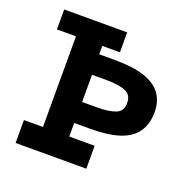

<svg xmlns="http://www.w3.org/2000/svg" viewBox="-110 -692 778 796"><g transform="rotate(20 279.5 -294.5)"><path d="M41 0V-101H125V-501H41V-589H319V-501H241V-464H309Q391 -464 441.5 -447Q492 -430 515.5 -397Q539 -364 539 -317Q539 -264 514.5 -229Q490 -194 440 -177.5Q390 -161 312 -161H241V-101H353V0ZM242 -254H307Q360 -254 389.5 -265.5Q419 -277 419 -314Q419 -350 389.5 -362Q360 -374 306 -374H242Z"/></g></svg>

Font: Podkova
Style: Bold
Weight: 700
Designer: Ilya Yudin
Foundry: Cyreal (www.cyreal.org)
Version: Version 2.102; ttfautohint (v1.8.1.43-b0c9)